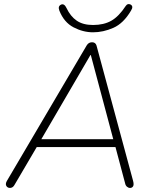

<svg xmlns="http://www.w3.org/2000/svg" viewBox="-20 -919 756 945"><path d="M29 6Q21 6 15.5 1.5Q10 -3 9 -10.5Q8 -18 13 -27L407 -696Q412 -704 418.5 -707.5Q425 -711 433 -711Q450 -711 455 -695L635 -29Q640 -10 635 -2Q630 6 620 6Q612 6 605 0Q598 -6 596 -16L546 -204L570 -195H134L166 -204L52 -10Q48 -2 42 2Q36 6 29 6ZM427 -648H425L180 -228L157 -234H559L539 -228ZM438 -760Q389 -760 342 -784.5Q295 -809 272 -867Q268 -878 270 -885Q272 -892 280 -896Q288 -900 295 -895.5Q302 -891 307 -880Q327 -838 358 -817Q389 -796 438 -796Q491 -796 528 -817Q565 -838 599 -890Q604 -897 609.5 -898.5Q615 -900 622 -897Q630 -893 631 -885.5Q632 -878 625 -867Q588 -804 538 -782Q488 -760 438 -760Z"/></svg>

Font: Nunito Variable Extra Light
Style: Italic
Weight: 200
Italic angle: -9°
Designer: Vernon Adams
Foundry: Vernon Adams
Version: Version 3.602